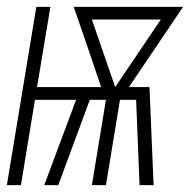

<svg xmlns="http://www.w3.org/2000/svg" viewBox="-32 -540 554 560"><path d="M-12 0 74 -520H115L76 -286H263L210 -442L183 -520H502L344 -286H404L416 0H375L365 -249H318L277 0H236L277 -249H230L138 0H97L190 -249H70L29 0ZM304 -286 437 -483H236Z"/></svg>

Font: Iosevka SS18 Extralight
Style: Italic
Weight: 200
Italic angle: -9°
Monospace: yes
Designer: Belleve Invis
Foundry: Belleve Invis
Version: Version 25.1.1; ttfautohint (v1.8.4)